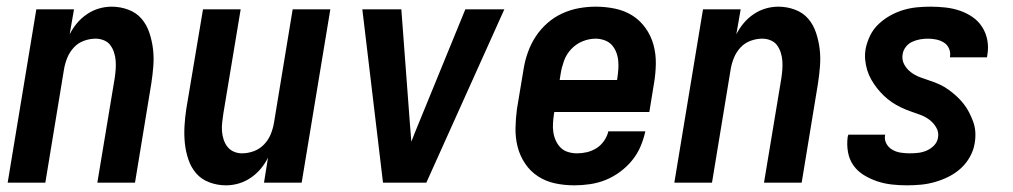

<svg xmlns="http://www.w3.org/2000/svg" viewBox="-20 -548 3040 576"><path d="M3 0 89 -520H202L189 -445Q198 -463 211 -478.5Q224 -494 241 -505.5Q258 -517 277 -522.5Q296 -528 315 -528Q341 -528 365 -519Q389 -510 404.5 -492Q420 -474 428 -450Q436 -426 439 -401Q442 -376 440 -350Q438 -324 434 -298L385 0H272L324 -313Q326 -326 327 -339.5Q328 -353 327 -366Q326 -379 322 -391Q318 -403 311 -412.5Q304 -422 292 -427Q280 -432 267 -432Q249 -432 231.5 -425.5Q214 -419 201.5 -405.5Q189 -392 182 -375Q175 -358 172 -340L116 0Z M658 8Q632 8 608 -1Q584 -10 568.5 -28Q553 -46 545 -70Q537 -94 534.5 -119Q532 -144 533.5 -170Q535 -196 539 -222L589 -520H702L650 -207Q648 -194 646.5 -180.5Q645 -167 646 -154Q647 -141 651 -129Q655 -117 662.5 -107.5Q670 -98 681.5 -93Q693 -88 706 -88Q724 -88 741.5 -94.5Q759 -101 772 -114.5Q785 -128 792 -145Q799 -162 802 -180L858 -520H971L885 0H772L784 -75Q775 -57 762 -41.5Q749 -26 732 -14.5Q715 -3 696 2.5Q677 8 658 8Z M1129 0 1067 -520H1184L1210 -173Q1211 -161 1212 -148.5Q1213 -136 1214 -123Q1219 -136 1224 -148.5Q1229 -161 1234 -173L1376 -520H1493L1259 0Z M1703 8Q1673 8 1645 2Q1617 -4 1594 -19Q1571 -34 1555.5 -57Q1540 -80 1533 -107Q1526 -134 1526.5 -163.5Q1527 -193 1531 -222L1551 -342Q1555 -367 1564 -392Q1573 -417 1587.5 -439Q1602 -461 1622.5 -479Q1643 -497 1667.5 -508Q1692 -519 1717 -523.5Q1742 -528 1767 -528Q1797 -528 1825.5 -522Q1854 -516 1877 -501.5Q1900 -487 1916.5 -464Q1933 -441 1940.5 -413.5Q1948 -386 1947.5 -356.5Q1947 -327 1942 -298L1928 -212H1643L1642 -207Q1640 -193 1639 -179Q1638 -165 1640 -151.5Q1642 -138 1647.5 -126Q1653 -114 1662 -105Q1671 -96 1684 -92Q1697 -88 1711 -88Q1726 -88 1741 -91.5Q1756 -95 1769.5 -103.5Q1783 -112 1792.5 -126Q1802 -140 1805 -154H1916Q1911 -131 1901.5 -108.5Q1892 -86 1876 -66.5Q1860 -47 1839.5 -32Q1819 -17 1796.5 -8Q1774 1 1750 4.5Q1726 8 1703 8ZM1659 -308H1831L1832 -313Q1834 -327 1835 -340.5Q1836 -354 1834.5 -367.5Q1833 -381 1828 -393Q1823 -405 1814.5 -414Q1806 -423 1793 -427.5Q1780 -432 1767 -432Q1747 -432 1727.5 -424Q1708 -416 1693.5 -400.5Q1679 -385 1672 -365.5Q1665 -346 1662 -327Z M2003 0 2089 -520H2202L2189 -445Q2198 -463 2211 -478.5Q2224 -494 2241 -505.5Q2258 -517 2277 -522.5Q2296 -528 2315 -528Q2341 -528 2365 -519Q2389 -510 2404.5 -492Q2420 -474 2428 -450Q2436 -426 2439 -401Q2442 -376 2440 -350Q2438 -324 2434 -298L2385 0H2272L2324 -313Q2326 -326 2327 -339.5Q2328 -353 2327 -366Q2326 -379 2322 -391Q2318 -403 2311 -412.5Q2304 -422 2292 -427Q2280 -432 2267 -432Q2249 -432 2231.5 -425.5Q2214 -419 2201.5 -405.5Q2189 -392 2182 -375Q2175 -358 2172 -340L2116 0Z M2701 8Q2678 8 2655.5 5.5Q2633 3 2612 -4Q2591 -11 2572 -22.5Q2553 -34 2540.5 -51.5Q2528 -69 2524 -91.5Q2520 -114 2523 -137L2525 -144H2636L2635 -142Q2633 -128 2639.5 -116.5Q2646 -105 2657.5 -98.5Q2669 -92 2682.5 -90Q2696 -88 2709 -88Q2722 -88 2735 -89.5Q2748 -91 2760.5 -96.5Q2773 -102 2782.5 -112Q2792 -122 2794 -135Q2797 -151 2789 -165Q2781 -179 2768.5 -188.5Q2756 -198 2741 -203.5Q2726 -209 2711.5 -214Q2697 -219 2682.5 -226Q2668 -233 2655.5 -241.5Q2643 -250 2632 -260.5Q2621 -271 2611.5 -283Q2602 -295 2594 -309Q2586 -323 2581.5 -338Q2577 -353 2575.5 -369Q2574 -385 2577 -402Q2581 -422 2590.5 -441.5Q2600 -461 2616 -476Q2632 -491 2651 -501.5Q2670 -512 2690 -518Q2710 -524 2730.5 -526Q2751 -528 2772 -528Q2794 -528 2816.5 -525.5Q2839 -523 2859.5 -516Q2880 -509 2897.5 -497Q2915 -485 2926.5 -467Q2938 -449 2942 -427.5Q2946 -406 2942 -383L2941 -376H2830V-378Q2832 -391 2827 -402.5Q2822 -414 2811.5 -420.5Q2801 -427 2788.5 -429.5Q2776 -432 2764 -432Q2752 -432 2740.5 -430Q2729 -428 2717.5 -423Q2706 -418 2698 -408Q2690 -398 2688 -386Q2685 -369 2692.5 -355Q2700 -341 2712.5 -331.5Q2725 -322 2739.5 -316.5Q2754 -311 2769.5 -306Q2785 -301 2799 -294.5Q2813 -288 2825.5 -279Q2838 -270 2849.5 -259.5Q2861 -249 2870.5 -237Q2880 -225 2887 -211.5Q2894 -198 2899.5 -183Q2905 -168 2906 -151.5Q2907 -135 2904 -118Q2901 -98 2890 -78Q2879 -58 2862.5 -43Q2846 -28 2826 -18Q2806 -8 2785 -2Q2764 4 2743 6Q2722 8 2701 8Z"/></svg>

Font: Iosevka Oblique
Style: Bold
Weight: 700
Italic angle: -9°
Monospace: yes
Designer: Belleve Invis
Foundry: Belleve Invis
Version: Version 32.5.0; ttfautohint (v1.8.4)